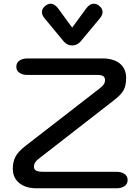

<svg xmlns="http://www.w3.org/2000/svg" viewBox="-20 -1015 757 1035"><path d="M49 -106Q49 -143 63.5 -170.5Q78 -198 118 -229L518 -539Q533 -551 539.5 -560.5Q546 -570 546 -584Q546 -611 508 -611H128Q102 -611 85 -622.5Q68 -634 68 -655Q68 -677 85 -688.5Q102 -700 128 -700H532Q592 -700 626 -672.5Q660 -645 660 -594Q660 -554 646 -528.5Q632 -503 591 -472L191 -161Q176 -150 169.5 -139.5Q163 -129 163 -115Q163 -89 210 -89H608Q634 -89 651 -77.5Q668 -66 668 -45Q668 -23 651 -11.5Q634 0 608 0H177Q118 0 83.5 -28.5Q49 -57 49 -106ZM324 -791 219 -918Q206 -934 206 -950Q206 -969 225 -984Q239 -995 253 -995Q274 -995 293 -970L369 -866L445 -970Q464 -995 486 -995Q500 -995 513 -985Q533 -970 533 -950Q533 -934 519 -917L414 -791Q395 -770 369 -770Q343 -770 324 -791Z"/></svg>

Font: Kodchasan SemiBold
Style: Regular
Weight: 600
Version: Version 1.000; ttfautohint (v1.6)